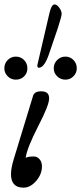

<svg xmlns="http://www.w3.org/2000/svg" viewBox="-32 -841 370 875"><path d="M145 -532.2Q138.2 -532.2 138.2 -542Q138.2 -543.5 138.7 -545.7Q139.2 -547.9 139.2 -548.8L193.8 -783.2Q202.6 -820.8 216.8 -820.8Q227.5 -820.8 238.3 -805.7Q249 -790.5 249 -777.8Q249 -767.6 231.9 -713.9L193.8 -602.1Q171.4 -532.2 145 -532.2ZM40 -478Q18.6 -478 3.2 -493.2Q-12.2 -508.3 -12.2 -529.8Q-12.2 -552.2 3.2 -567.6Q18.6 -583 40 -583Q62.5 -583 77.6 -567.6Q92.8 -552.2 92.8 -529.8Q92.8 -507.3 77.6 -492.7Q62.5 -478 40 -478ZM266.1 -478Q244.1 -478 228.5 -493.2Q212.9 -508.3 212.9 -529.8Q212.9 -551.8 228.5 -567.4Q244.1 -583 266.1 -583Q287.6 -583 302.7 -567.6Q317.9 -552.2 317.9 -529.8Q317.9 -508.3 302.7 -493.2Q287.6 -478 266.1 -478ZM75.2 14.2Q18.1 14.2 18.1 -46.9Q18.1 -74.7 30.8 -116.2L118.2 -402.8Q124 -424.8 154.8 -424.8Q174.3 -424.8 183.1 -417Q191.9 -409.2 191.9 -392.1Q191.9 -361.8 142.1 -266.1Q90.8 -165.5 85 -122.1Q98.1 -127.9 122.1 -127.9Q137.7 -127.9 148.4 -115.2Q159.2 -102.5 159.2 -83Q159.2 -46.9 132.8 -16.4Q106.4 14.2 75.2 14.2Z"/></svg>

Font: Junicode SmCond
Style: Italic
Weight: 400
Width: 4
Italic angle: -11°
Designer: Peter S. Baker
Version: Version 2.206